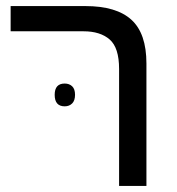

<svg xmlns="http://www.w3.org/2000/svg" viewBox="-20 -612 582 632"><path d="M372 0V-385Q372 -455 341 -482Q310 -509 255 -509H15V-592H261Q363 -592 412.5 -547Q462 -502 462 -403V0ZM160 -300Q160 -337 193 -337Q208 -337 217.5 -328Q227 -319 227 -300Q227 -281 217.5 -271.5Q208 -262 193 -262Q160 -262 160 -300Z"/></svg>

Font: Noto Sans Living
Style: Regular
Weight: 400
Designer: Monotype Design Team
Foundry: Monotype Imaging Inc.
Version: Version 2.013; ttfautohint (v1.8.4.7-5d5b)